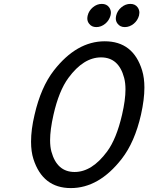

<svg xmlns="http://www.w3.org/2000/svg" viewBox="-20 -960 765 990"><path d="M255.9 -368.7Q238.3 -291 238.3 -236.8Q238.3 -203.1 245.1 -178.2Q273.9 -73.2 364.7 -73.2Q454.1 -73.2 532.2 -178.7Q580.6 -244.1 609.4 -368.7Q627 -444.8 627 -499Q627 -532.7 620.1 -558.6Q592.3 -664.1 501 -664.1Q410.6 -664.1 333 -558.6Q283.7 -491.7 255.9 -368.7ZM158.2 -368.2Q190.9 -510.7 257.8 -596.7Q375 -747.1 520 -747.1Q667 -747.1 712.9 -596.7Q724.6 -558.1 724.6 -508.3Q724.6 -447.8 707 -368.7Q674.8 -227.1 607.4 -140.6Q490.2 9.8 345.2 9.8Q200.2 9.8 152.3 -140.1Q140.1 -178.2 140.1 -229.5Q140.1 -292.5 158.2 -368.2ZM579.1 -879.9Q585 -904.8 606 -922.4Q627 -939.9 651.9 -939.9Q676.8 -939.9 689.5 -922.4Q698.7 -909.7 698.7 -894.5Q698.7 -888.7 696.8 -879.9Q689.5 -854 669.9 -837.9Q648.4 -820.3 623.5 -820.3Q599.1 -820.3 585.9 -838.4Q577.1 -850.1 577.1 -864.3Q577.1 -871.1 579.1 -879.9ZM432.1 -879.9Q438 -904.8 459 -922.4Q480 -939.9 504.9 -939.9Q529.8 -939.9 542.5 -922.4Q551.8 -909.7 551.8 -894.5Q551.8 -888.7 549.8 -879.9Q542.5 -854 522.9 -837.9Q501.5 -820.3 476.6 -820.3Q452.1 -820.3 439 -838.4Q430.2 -850.1 430.2 -864.3Q430.2 -871.1 432.1 -879.9Z"/></svg>

Font: Nova Script
Style: Regular
Weight: 400
Italic angle: -13°
Version: Version 2.001